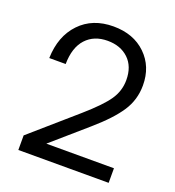

<svg xmlns="http://www.w3.org/2000/svg" viewBox="-127 -791 813 891"><g transform="rotate(20 280.0 -345.0)"><path d="M52 -450Q55 -559 117.5 -624.5Q180 -690 283 -690Q382 -690 443 -631Q504 -572 504 -479Q504 -408 466 -350Q428 -292 345 -220L175 -72H509V0H63V-72L282 -263Q361 -332 392 -377Q423 -422 423 -476Q423 -543 383.5 -580.5Q344 -618 280 -618Q213 -618 173.5 -575Q134 -532 133 -450Z"/></g></svg>

Font: TASA Orbiter Display
Style: Regular
Weight: 400
Designer: Weizhong Zhang
Version: Version 1.000;Glyphs 3.1.2 (3151)